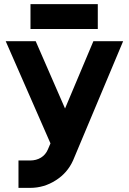

<svg xmlns="http://www.w3.org/2000/svg" viewBox="-20 -700 625 932"><path d="M7.7 -500 225 -4 212.3 25.7Q201.3 51.3 179 65Q156.3 79 126.3 79H69.7V212H126.3Q193.7 212 250.7 175.3Q307.3 139.7 334.7 78.7L577.7 -500H433.3L295.7 -173.3L153.3 -500ZM128 -559.3H454.7V-680H128Z"/></svg>

Font: Unageo Variable
Style: Regular
Weight: 300
Designer: Richard Sepsi
Foundry: Richard Sepsi
Version: Version 2.200